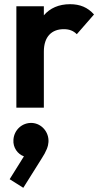

<svg xmlns="http://www.w3.org/2000/svg" viewBox="-20 -513 474 915"><path d="M58 0H189V-267C189 -339 227 -374 284 -374C311 -374 330 -366 346 -350L428 -444C398 -478 361 -493 314 -493C260 -493 218 -474 189 -440V-483H58ZM26 341 91 382 177 245C202 207 210 183 211 164C214 116 178 76 134 73C86 70 47 106 44 153C41 191 65 222 94 232Z"/></svg>

Font: MV Cash SemiBold
Style: Regular
Weight: 600
Designer: Rodrigo Fuenzalida
Foundry: fragTYPE
Version: Version 1.100;Glyphs 3.1.2 (3151)